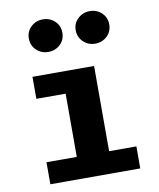

<svg xmlns="http://www.w3.org/2000/svg" viewBox="-88 -867 776 936"><g transform="rotate(-10 300.0 -399.0)"><path d="M188 -637Q153 -637 129 -660Q105 -683 105 -718Q105 -752 129 -775Q153 -798 188 -798Q223 -798 247 -775Q271 -752 271 -718Q271 -683 247 -660Q223 -637 188 -637ZM420 -637Q386 -637 361.5 -660Q337 -683 337 -718Q337 -752 361.5 -775Q386 -798 420 -798Q455 -798 479 -775Q503 -752 503 -718Q503 -683 479 -660Q455 -637 420 -637ZM395 -109H530V0H85V-109H235V-422H90V-531H395Z"/></g></svg>

Font: Qzxlaeiskcpccdgjqmyffctclhy
Style: Regular
Weight: 700
Monospace: yes
Designer: Carrois Corporate & Edenspiekermann
Foundry: Carrois Corporate GbR & Edenspiekermann AG
Version: Version 2.001